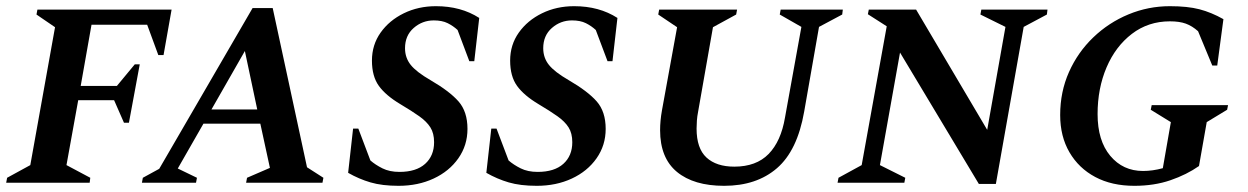

<svg xmlns="http://www.w3.org/2000/svg" viewBox="-27 -591 4035 621"><path d="M-7 0 -4 -16 71 -57 151 -503 91 -544 94 -560H528L502 -413H485L449 -511H269L234 -313H351L409 -383H425L390 -194H374L342 -267H226L188 -57L265 -16L263 0Z M432 0 435 -16 488 -45 790 -565H855L966 -50L1019 -16L1016 0H769L772 -16L846 -48L815 -191H631L548 -46L610 -16L607 0ZM657 -237H805L765 -426Z M1262 10Q1209 10 1171.5 -1Q1134 -12 1099 -32L1115 -175H1132L1171 -72Q1187 -58 1210 -46.5Q1233 -35 1265 -35Q1319 -35 1348 -61Q1377 -87 1377 -131Q1377 -160 1365 -179Q1353 -198 1329 -215Q1305 -232 1268 -254Q1221 -282 1198.5 -313Q1176 -344 1176 -395Q1176 -446 1204 -485.5Q1232 -525 1279 -548Q1326 -571 1383 -571Q1464 -571 1523 -533L1507 -393H1491L1453 -494Q1439 -507 1421 -516Q1403 -525 1376 -525Q1339 -525 1311 -500.5Q1283 -476 1283 -435Q1283 -404 1301.5 -381Q1320 -358 1365 -332Q1427 -296 1456 -263Q1485 -230 1485 -174Q1485 -121 1455.5 -79Q1426 -37 1375.5 -13.5Q1325 10 1262 10Z M1709 10Q1656 10 1618.5 -1Q1581 -12 1546 -32L1562 -175H1579L1618 -72Q1634 -58 1657 -46.5Q1680 -35 1712 -35Q1766 -35 1795 -61Q1824 -87 1824 -131Q1824 -160 1812 -179Q1800 -198 1776 -215Q1752 -232 1715 -254Q1668 -282 1645.5 -313Q1623 -344 1623 -395Q1623 -446 1651 -485.5Q1679 -525 1726 -548Q1773 -571 1830 -571Q1911 -571 1970 -533L1954 -393H1938L1900 -494Q1886 -507 1868 -516Q1850 -525 1823 -525Q1786 -525 1758 -500.5Q1730 -476 1730 -435Q1730 -404 1748.5 -381Q1767 -358 1812 -332Q1874 -296 1903 -263Q1932 -230 1932 -174Q1932 -121 1902.5 -79Q1873 -37 1822.5 -13.5Q1772 10 1709 10Z M2315 10Q2217 10 2162.5 -35Q2108 -80 2108 -170Q2108 -200 2114 -234L2163 -503L2102 -544L2105 -560H2357L2354 -544L2279 -503L2231 -230Q2228 -215 2227 -201Q2226 -187 2226 -175Q2226 -111 2258 -81.5Q2290 -52 2348 -52Q2419 -52 2459 -93Q2499 -134 2512 -211L2565 -504L2495 -544L2498 -560H2699L2697 -544L2622 -504L2574 -230Q2552 -104 2486 -47Q2420 10 2315 10Z M2682 0 2685 -16 2760 -57 2841 -506 2780 -545 2783 -560H2936L3166 -171L3225 -504L3144 -544L3147 -560H3361L3359 -544L3284 -504L3194 4H3139L2884 -421L2819 -57L2901 -16L2898 0Z M3642 10Q3569 10 3515.5 -18.5Q3462 -47 3432 -98.5Q3402 -150 3402 -219Q3402 -294 3430.5 -358Q3459 -422 3509 -470Q3559 -518 3623 -544.5Q3687 -571 3757 -571Q3814 -571 3852.5 -561Q3891 -551 3930 -529L3910 -379H3894L3848 -490Q3829 -507 3808.5 -514.5Q3788 -522 3757 -522Q3687 -522 3634 -481.5Q3581 -441 3552 -373Q3523 -305 3523 -222Q3523 -136 3564 -87Q3605 -38 3670 -38Q3701 -38 3734 -47L3760 -196L3695 -236L3698 -251H3945L3942 -236L3876 -196L3851 -54Q3811 -26 3758.5 -8Q3706 10 3642 10Z"/></svg>

Font: Spectral SC SemiBold
Style: Italic
Weight: 600
Italic angle: -10°
Designer: Jean-Baptiste Levee
Foundry: Production Type
Version: Version 2.001